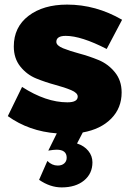

<svg xmlns="http://www.w3.org/2000/svg" viewBox="-20 -573 575 835"><path d="M14 -68 76 -195Q180 -128 273 -128Q318 -128 318 -153Q318 -169 289.5 -181Q261 -193 220 -204Q179 -215 138 -231.5Q97 -248 68.5 -283.5Q40 -319 40 -371Q40 -455 104 -504Q168 -553 272 -553Q397 -553 511 -487L444 -360Q333 -417 266 -417Q225 -417 225 -391Q225 -375 254.5 -363Q284 -351 325.5 -340Q367 -329 408.5 -312Q450 -295 479.5 -259Q509 -223 509 -171Q509 -103 463.5 -57Q418 -11 340 3L315 51Q346 61 364 83Q382 105 382 133Q382 182 345.5 212Q309 242 248 242Q198 242 150 209L186 127Q206 147 231 147Q249 147 259.5 137.5Q270 128 270 113Q270 78 226 78Q214 78 190 82L227 7Q106 -2 14 -68Z"/></svg>

Font: Trueno
Style: ExBd
Weight: 800
Designer: Julieta Ulanovsky
Foundry: Julieta Ulanovsky
Version: Version 3.001b